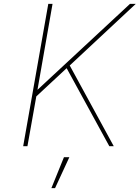

<svg xmlns="http://www.w3.org/2000/svg" viewBox="-20 -757 723 994"><path d="M100 0 230 -737H252L174 -292L653 -737H683L341 -418L569 0H546L325 -404L168 -258L122 0ZM246 217 311 57H339L265 217Z"/></svg>

Font: Tomorrow Thin
Style: Italic
Weight: 250
Italic angle: -10°
Designer: Tony de Marco, Monica Rizzolli
Foundry: Just in Type
Version: Version 2.002